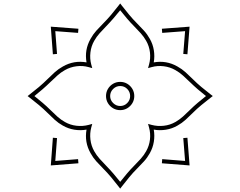

<svg xmlns="http://www.w3.org/2000/svg" viewBox="-20 -932 1416 1131"><path d="M688 -425.3Q712.4 -425.3 729.5 -408Q746.6 -390.6 746.6 -366.2Q746.6 -342.3 729.5 -325Q712.4 -307.6 688 -307.6Q664.1 -307.6 646.5 -325Q628.9 -342.3 628.9 -366.2Q628.9 -390.6 646.5 -408Q664.1 -425.3 688 -425.3ZM688 -449.7Q665 -449.7 646 -438.5Q627 -427.2 615.7 -408.2Q604.5 -389.2 604.5 -366.2Q604.5 -343.3 615.7 -324.5Q627 -305.7 646 -294.4Q665 -283.2 688 -283.2Q710.9 -283.2 729.7 -294.4Q748.5 -305.7 759.8 -324.5Q771 -343.3 771 -366.2Q771 -389.2 759.8 -408.2Q748.5 -427.2 729.7 -438.5Q710.9 -449.7 688 -449.7ZM279.3 42.5 441.9 29.8 439.9 5.4 305.7 16.1 315.9 -118.7 291.5 -120.6ZM1096.7 42.5 1084 -120.6 1059.6 -118.7 1070.3 16.1 935.5 5.4 933.6 29.8ZM1096.7 -774.9 933.6 -762.7 935.5 -738.3 1070.3 -748.5 1059.6 -614.3 1084 -612.3ZM279.3 -774.9 291.5 -612.3 315.9 -614.3 305.7 -748.5 439.9 -738.3 441.9 -762.7ZM688 -871.6Q707.5 -847.2 727.5 -823.5Q747.6 -799.8 770 -777.3Q790 -757.3 808.8 -736.3Q827.6 -715.3 840.8 -691.9Q858.9 -660.6 863.3 -623.8Q867.7 -586.9 857.9 -551.8L852.1 -530.8L873 -536.6Q907.7 -546.4 944.8 -541.7Q981.9 -537.1 1013.2 -519Q1036.6 -505.9 1057.4 -487.3Q1078.1 -468.8 1098.6 -448.7Q1121.1 -426.8 1144.8 -406.2Q1168.5 -385.7 1193.4 -366.2Q1168.9 -346.7 1145 -326.7Q1121.1 -306.6 1098.6 -284.2Q1078.6 -264.2 1057.6 -245.4Q1036.6 -226.6 1013.2 -213.4Q981.9 -195.3 945.1 -191.2Q908.2 -187 873 -196.3L852.1 -202.1L857.9 -181.2Q867.7 -146 863.3 -109.4Q858.9 -72.8 840.8 -41Q828.1 -18.1 809.1 3.2Q790 24.4 770 44.4Q747.6 66.9 727.5 90.8Q707.5 114.7 688 139.2Q668.5 114.3 647.9 90.6Q627.4 66.9 605.5 44.4Q585.4 23.9 566.9 3.2Q548.3 -17.6 535.2 -41Q517.1 -72.8 512.7 -109.6Q508.3 -146.5 517.6 -181.2L523.4 -202.1L502.4 -196.3Q467.3 -187 430.7 -191.2Q394 -195.3 362.3 -213.4Q339.4 -226.1 318.1 -245.1Q296.9 -264.2 276.9 -284.2Q254.4 -306.6 230.7 -326.7Q207 -346.7 182.6 -366.2Q207 -385.7 230.7 -406.2Q254.4 -426.8 276.9 -448.7Q297.4 -468.8 318.1 -487.3Q338.9 -505.9 362.3 -519Q394 -537.1 430.9 -541.7Q467.8 -546.4 502.4 -536.6L523.4 -530.8L517.6 -551.8Q508.3 -586.4 512.7 -623.5Q517.1 -660.6 535.2 -691.9Q548.3 -715.3 566.9 -736.1Q585.4 -756.8 605.5 -777.3Q627.4 -799.8 647.9 -823.5Q668.5 -847.2 688 -871.6ZM688 -911.6 678.2 -898.9Q657.2 -871.6 634.8 -845Q612.3 -818.4 587.9 -793.9Q566.9 -772.9 547.6 -751.5Q528.3 -730 513.7 -703.6Q476.6 -638.7 489.7 -564.5Q415.5 -577.6 350.6 -540.5Q324.2 -525.9 302.7 -506.6Q281.2 -487.3 260.3 -466.3Q235.8 -441.9 209.2 -419.4Q182.6 -397 155.3 -376L142.6 -366.2L155.3 -356.4Q182.6 -335.4 209.2 -313.2Q235.8 -291 260.3 -266.6Q281.2 -245.6 302.7 -226.1Q324.2 -206.5 350.6 -191.9Q382.3 -173.8 418.2 -168Q454.1 -162.1 489.7 -168.5Q476.6 -94.2 513.7 -29.3Q528.3 -2.9 547.6 18.6Q566.9 40 587.9 61Q612.3 85.4 634.8 112.3Q657.2 139.2 678.2 166.5L688 179.2L697.8 166.5Q718.8 139.2 741 112.3Q763.2 85.4 787.6 61Q808.6 40 828.1 18.6Q847.7 -2.9 862.3 -29.3Q880.4 -61 886.2 -96.9Q892.1 -132.8 885.7 -168.5Q921.4 -162.1 957.5 -168Q993.7 -173.8 1024.9 -191.9Q1051.3 -206.5 1072.8 -226.1Q1094.2 -245.6 1115.2 -266.6Q1139.6 -291 1166.5 -313.2Q1193.4 -335.4 1220.7 -356.4L1233.4 -366.2L1220.7 -376Q1193.4 -397 1166.5 -419.4Q1139.6 -441.9 1115.2 -466.3Q1094.2 -487.3 1072.8 -506.6Q1051.3 -525.9 1024.9 -540.5Q960 -577.6 885.7 -564.5Q892.1 -600.1 886.2 -636.2Q880.4 -672.4 862.3 -703.6Q847.7 -730 828.1 -751.5Q808.6 -772.9 787.6 -793.9Q763.2 -818.4 741 -845Q718.8 -871.6 697.8 -898.9Z"/></svg>

Font: Pinar VF
Style: Regular
Weight: 300
Designer: Amin Abedi
Version: Version 2.000